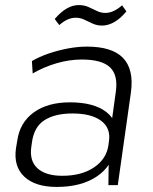

<svg xmlns="http://www.w3.org/2000/svg" viewBox="-20 -731 605 758"><path d="M410 -172 437 -367Q447 -434 414.5 -465Q382 -496 303 -496Q254 -496 204 -481.5Q154 -467 109 -441L106 -490Q135 -507 171.5 -519.5Q208 -532 247.5 -539.5Q287 -547 323 -547Q423 -547 466 -502Q509 -457 497 -367L445 0H408ZM204 7Q119 7 76 -33.5Q33 -74 43 -145L48 -175Q58 -247 113 -287Q168 -327 256 -327Q350 -327 399.5 -289Q449 -251 439 -180L434 -148Q424 -76 362.5 -34.5Q301 7 204 7ZM226 -37Q302 -37 351 -70Q400 -103 408 -157L410 -173Q418 -225 379.5 -254Q341 -283 266 -283Q197 -283 155.5 -256.5Q114 -230 106 -168L104 -154Q95 -97 127.5 -67Q160 -37 226 -37ZM196 -656Q220 -684 243.5 -697.5Q267 -711 291 -711Q312 -711 329 -703.5Q346 -696 362 -688Q378 -680 396 -680Q412 -680 428.5 -687.5Q445 -695 462 -710L479 -686Q456 -658 431.5 -644Q407 -630 383 -630Q363 -630 345.5 -638Q328 -646 312.5 -653.5Q297 -661 279 -661Q263 -661 247 -654Q231 -647 214 -632Z"/></svg>

Font: Pathway Extreme 28pt ExtraLight
Style: Italic
Weight: 250
Italic angle: -8°
Designer: Eduardo Rodriguez Tunni
Foundry: Eduardo Rodriguez Tunni
Version: Version 1.001;gftools[0.9.26]